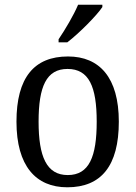

<svg xmlns="http://www.w3.org/2000/svg" viewBox="-20 -786 576 816"><path d="M229 -619V-606H266C317 -645 392 -721 415 -756V-766H312C293 -721 258 -662 229 -619ZM266 10C410 10 485 -81 485 -269C485 -456 403 -546 269 -546C125 -546 50 -456 50 -269C50 -81 132 10 266 10ZM268 -42C178 -42 144 -120 144 -269C144 -418 177 -493 267 -493C358 -493 391 -418 391 -269C391 -120 359 -42 268 -42Z"/></svg>

Font: Noto Serif Bengali SemiCondensed
Style: Regular
Weight: 400
Width: 4
Designer: Juan Bruce, Universal Thirst, Indian Type Foundry and the Monotype Design Team.
Foundry: Monotype Imaging Inc.
Version: Version 2.003